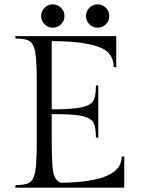

<svg xmlns="http://www.w3.org/2000/svg" viewBox="-20 -867 656 887"><path d="M542 -143 554 -145V0H50L52 -12Q86 -12 105.5 -18.5Q125 -25 134.5 -46Q144 -67 147 -110Q150 -153 150 -226V-474Q150 -547 147 -590Q144 -633 134.5 -654.5Q125 -676 105.5 -682.5Q86 -689 52 -689L50 -700H517V-556L505 -558Q505 -628 430.5 -652.5Q356 -677 219 -677V-362Q290 -362 331 -367Q372 -372 392 -383.5Q412 -395 417.5 -416.5Q423 -438 423 -471L434 -473V-230L423 -232Q423 -265 417.5 -286.5Q412 -308 392 -319.5Q372 -331 331 -335.5Q290 -340 219 -340V-211Q219 -142 222 -104Q225 -66 233.5 -48.5Q242 -31 260 -23Q343 -23 406.5 -35Q470 -47 506 -73.5Q542 -100 542 -143ZM170 -793Q170 -815 186 -831Q202 -847 224 -847Q246 -847 262 -831Q278 -815 278 -793Q278 -771 262 -755Q246 -739 224 -739Q202 -739 186 -755Q170 -771 170 -793ZM377 -793Q377 -815 393 -831Q409 -847 431 -847Q453 -847 469 -831Q485 -815 485 -793Q485 -771 469 -755Q453 -739 431 -739Q409 -739 393 -755Q377 -771 377 -793Z"/></svg>

Font: Gilda Display
Style: Regular
Weight: 400
Designer: Eduardo Rodriguez Tunni
Foundry: Eduardo Rodriguez Tunni
Version: Version 1.002; ttfautohint (v1.8.4.7-5d5b);gftools[0.9.22]